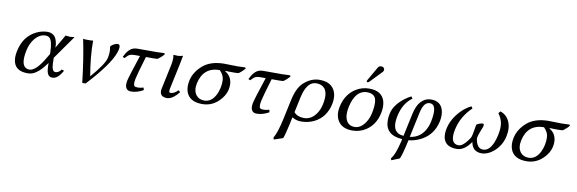

<svg xmlns="http://www.w3.org/2000/svg" viewBox="-60 -1196 5848 1947"><g transform="rotate(10 2864.5 -222.0)"><path d="M453.6 -190.9 455.1 -132.8Q458.5 -51.8 493.7 -50.8Q522.5 -50.8 543.9 -75.2Q549.3 -81.5 554.7 -87.9L579.6 -79.1Q537.1 -2.9 491.7 7.8Q481.4 10.3 469.7 9.8Q415 9.8 412.6 -88.9Q412.6 -90.3 412.1 -90.8L411.6 -129.9Q330.6 -16.6 261.7 3.9Q240.2 10.3 217.8 9.8Q80.1 9.8 68.8 -109.4Q65.4 -148.4 75.7 -195.8Q108.4 -350.6 233.9 -411.6Q290 -438.5 347.2 -439Q379.9 -439 402.6 -424.1Q425.3 -409.2 434.6 -387.9Q443.8 -366.7 448.2 -345.2Q452.6 -323.7 452.1 -309.1L451.7 -293.9L533.2 -434.1Q540.5 -434.1 556.6 -431.6Q572.8 -429.2 580.1 -429.2Q587.9 -429.2 604.5 -431.6Q619.6 -434.1 625.5 -434.1ZM410.2 -222.2 409.7 -243.2Q406.7 -359.9 372.1 -387.2Q356 -398.9 334 -398.9Q267.6 -398.9 216.3 -329.6Q182.6 -282.7 168.5 -219.2Q132.8 -52.2 210.9 -32.2Q221.2 -29.8 231.4 -29.8Q299.8 -31.7 385.3 -181.2Z M850.6 -69.8Q979.5 -219.7 994.1 -283.7Q994.6 -285.6 994.6 -286.1Q1007.8 -347.7 997.6 -395.5Q996.6 -399.4 996.1 -400.9Q1012.7 -425.3 1052.2 -439Q1061.5 -441.9 1066.9 -441.9Q1100.1 -441.9 1089.8 -390.1Q1089.4 -388.2 1089.4 -387.2Q1064.5 -269 874.5 -53.7Q846.7 -22 816.9 9.8H782.7Q754.9 -235.4 713.9 -432.1Q730 -429.2 766.1 -429.2Q803.2 -429.2 816.9 -432.1Q815.4 -270.5 850.6 -69.8Z M1373 -360.8Q1319.8 -184.6 1307.1 -126Q1291.5 -51.8 1320.3 -44.4Q1322.3 -43.9 1322.8 -43.9Q1335.9 -41.5 1347.7 -42Q1373 -42.5 1403.3 -51.8L1410.2 -26.9Q1344.7 10.3 1283.2 9.8Q1231.4 9.8 1224.6 -43.5Q1222.2 -65.4 1228 -91.8Q1237.8 -137.7 1312 -360.8H1256.3Q1212.4 -360.8 1189.5 -341.8Q1179.2 -332.5 1162.1 -313L1140.6 -320.8Q1180.7 -407.2 1234.9 -423.8Q1252 -428.7 1270.5 -429.2H1471.2Q1510.3 -429.2 1549.3 -432.1L1557.1 -422.9Q1535.6 -393.6 1494.6 -363.8Q1478 -360.8 1447.3 -360.8Z M1638.7 -321.8Q1653.3 -392.1 1643.6 -429.2L1646 -431.2Q1657.7 -429.2 1689.5 -429.2Q1714.8 -429.7 1741.7 -439Q1741.7 -438 1723.1 -342.8L1669.4 -90.8Q1661.1 -51.3 1675.3 -46.9Q1679.2 -45.9 1683.1 -45.9Q1718.3 -46.9 1758.8 -86.9L1776.4 -69.8Q1722.2 0 1669.9 10.3Q1662.1 11.7 1655.8 12.2Q1588.9 12.2 1583.5 -40.5Q1582.5 -55.2 1585.4 -70.8Z M2327.6 -363.8Q2311 -360.8 2280.3 -360.8Q2211.4 -360.8 2193.4 -362.8L2189.9 -357.9Q2260.7 -316.9 2262.2 -231Q2262.2 -208.5 2257.8 -186Q2242.2 -111.8 2179.7 -54.2Q2110.4 9.8 2016.1 9.8Q1887.7 9.8 1852.5 -82.5Q1833.5 -134.3 1848.6 -204.1Q1869.6 -296.4 1952.6 -366.2Q2021 -422.4 2132.3 -430.7Q2147.9 -431.6 2163.1 -432.1Q2186.5 -432.1 2233.4 -430.7Q2280.3 -429.2 2303.7 -429.2Q2342.8 -429.2 2381.8 -432.1L2390.1 -422.9Q2368.7 -393.6 2327.6 -363.8ZM2031.2 -28.8Q2105.5 -28.8 2147.9 -111.8Q2164.6 -144.5 2173.3 -185.1Q2191.4 -272 2165.5 -317.9Q2153.3 -341.3 2132.8 -360.8Q1965.3 -359.4 1928.2 -188Q1912.1 -111.3 1948.7 -64.9Q1978 -29.3 2031.2 -28.8Z M2667.5 -360.8Q2614.3 -184.6 2601.6 -126Q2585.9 -51.8 2614.7 -44.4Q2616.7 -43.9 2617.2 -43.9Q2630.4 -41.5 2642.1 -42Q2667.5 -42.5 2697.8 -51.8L2704.6 -26.9Q2639.2 10.3 2577.6 9.8Q2525.9 9.8 2519 -43.5Q2516.6 -65.4 2522.5 -91.8Q2532.2 -137.7 2606.4 -360.8H2550.8Q2506.8 -360.8 2483.9 -341.8Q2473.6 -332.5 2456.5 -313L2435.1 -320.8Q2475.1 -407.2 2529.3 -423.8Q2546.4 -428.7 2564.9 -429.2H2765.6Q2804.7 -429.2 2843.8 -432.1L2851.6 -422.9Q2830.1 -393.6 2789.1 -363.8Q2772.5 -360.8 2741.7 -360.8Z M2886.7 207 2795.4 237.8 2788.1 220.2Q2825.7 156.2 2856.4 9.8L2897.9 -184.1Q2925.8 -315.4 2984.9 -369.1Q2991.2 -375 3001 -382.8Q3068.4 -438.5 3150.9 -439Q3231.4 -438.5 3274.4 -398.9Q3332 -344.7 3320.8 -245.6Q3319.3 -232.9 3316.9 -221.2Q3286.6 -78.1 3167.5 -19.5Q3106.4 9.8 3033.7 9.8Q2980.5 9.3 2942.4 -17.1L2925.8 61Q2902.8 167 2886.7 207ZM3224.1 -199.2Q3248.5 -313 3209 -362.8Q3179.7 -398.4 3122.6 -398.9Q3024.4 -398.9 2987.8 -230.5Q2987.3 -228.5 2987.3 -228L2954.1 -71.8Q2989.7 -30.3 3056.2 -29.8Q3135.7 -29.8 3186.5 -106.9Q3212.9 -147 3224.1 -199.2Z M3739.3 -682.1Q3765.1 -682.1 3772.9 -661.1Q3774.9 -653.8 3773.9 -647Q3771 -636.7 3764.2 -628.9L3646.5 -506.8Q3638.7 -499.5 3632.3 -499Q3621.6 -499 3621.1 -508.8Q3621.1 -510.7 3621.1 -512.2Q3622.6 -516.6 3625.5 -522L3708 -665Q3718.3 -681.6 3739.3 -682.1ZM3395 -205.1Q3423.3 -337.9 3524.4 -400.9Q3586.4 -439 3660.6 -439Q3790.5 -439 3820.8 -337.9Q3835.9 -285.2 3820.8 -213.9Q3794.4 -89.8 3698.2 -28.8Q3636.2 9.8 3561.5 9.8Q3447.3 9.8 3405.8 -73.7Q3379.4 -129.9 3395 -205.1ZM3645.5 -398.9Q3543.5 -398.9 3499 -267.6Q3491.7 -245.6 3486.8 -222.2Q3463.9 -113.8 3504.9 -61.5Q3531.2 -30.3 3578.6 -29.8Q3642.6 -29.8 3690.4 -102.1Q3717.8 -144 3729 -195.8Q3757.8 -332 3719.2 -373.5Q3694.8 -398.4 3645.5 -398.9Z M4334.5 -217.8Q4372.1 -398.4 4290.5 -399.9Q4243.7 -399.9 4219.2 -339.4Q4209 -313 4201.2 -275.9L4148.4 -27.8Q4267.6 -43 4316.9 -161.1Q4328.1 -188 4334.5 -217.8ZM4141.6 7.8Q4109.4 157.7 4087.9 204.1L4005.9 237.8L3997.6 220.2Q4040 171.4 4071.8 29.8Q4074.2 18.6 4076.7 7.8Q3897.5 -2.9 3899.4 -159.7Q3899.9 -191.4 3907.7 -227.1Q3926.8 -317.4 4030.3 -396Q4065.4 -422.4 4093.8 -435.1L4108.4 -414.1Q4017.6 -350.6 3988.8 -217.8Q3959.5 -80.1 4027.3 -42.5Q4050.8 -29.8 4084 -26.9L4133.8 -259.8Q4152.3 -346.7 4190.4 -389.2Q4201.2 -400.4 4213.9 -411.1Q4249.5 -439 4298.8 -439Q4396.5 -439 4421.4 -350.1Q4435.1 -299.8 4421.9 -236.8Q4387.7 -77.1 4238.3 -16.1Q4189 3.4 4141.6 7.8Z M5113.8 -206.1Q5092.8 -106 5015.6 -40.5Q4955.6 9.8 4893.1 9.8Q4816.4 9.8 4790.5 -57.1Q4785.2 -71.8 4782.7 -87.9Q4716.8 9.8 4636.7 9.8Q4522 9.8 4499.5 -77.6Q4489.3 -119.6 4501.5 -176.8Q4523.4 -279.3 4607.9 -366.7Q4656.7 -416 4710.9 -441.9L4724.6 -421.9Q4617.7 -320.3 4587.9 -184.1Q4559.1 -49.8 4629.4 -32.2Q4638.2 -30.3 4648.4 -29.8Q4692.4 -29.8 4743.7 -102.1Q4752.4 -114.3 4761.2 -127.9Q4772.5 -150.4 4782.2 -214.8Q4783.2 -220.7 4783.7 -224.1Q4784.7 -229 4786.1 -239.7Q4789.6 -261.7 4793 -269Q4825.2 -287.6 4854.5 -290Q4874.5 -288.1 4861.8 -252.9Q4859.9 -248 4854 -233.9Q4824.2 -162.6 4821.8 -130.9Q4835.4 -37.1 4891.1 -30.8Q4896.5 -30.3 4901.4 -29.8Q4978.5 -29.8 5018.1 -162.6Q5023.9 -182.1 5028.3 -203.1Q5045.4 -284.2 5032.7 -335.9Q5021 -381.3 4991.7 -420.9L5008.8 -441.9Q5070.8 -422.9 5101.6 -360.4Q5132.3 -295.4 5113.8 -206.1Z M5666.5 -363.8Q5649.9 -360.8 5619.1 -360.8Q5550.3 -360.8 5532.2 -362.8L5528.8 -357.9Q5599.6 -316.9 5601.1 -231Q5601.1 -208.5 5596.7 -186Q5581.1 -111.8 5518.6 -54.2Q5449.2 9.8 5355 9.8Q5226.6 9.8 5191.4 -82.5Q5172.4 -134.3 5187.5 -204.1Q5208.5 -296.4 5291.5 -366.2Q5359.9 -422.4 5471.2 -430.7Q5486.8 -431.6 5502 -432.1Q5525.4 -432.1 5572.3 -430.7Q5619.1 -429.2 5642.6 -429.2Q5681.6 -429.2 5720.7 -432.1L5729 -422.9Q5707.5 -393.6 5666.5 -363.8ZM5370.1 -28.8Q5444.3 -28.8 5486.8 -111.8Q5503.4 -144.5 5512.2 -185.1Q5530.3 -272 5504.4 -317.9Q5492.2 -341.3 5471.7 -360.8Q5304.2 -359.4 5267.1 -188Q5251 -111.3 5287.6 -64.9Q5316.9 -29.3 5370.1 -28.8Z"/></g></svg>

Font: Linux Biolinum Slanted O
Style: Slanted
Weight: 400
Designer: Philipp H. Poll
Foundry: Philipp H. Poll
Version: Version 1.0.4